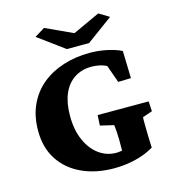

<svg xmlns="http://www.w3.org/2000/svg" viewBox="-113 -857 876 962"><g transform="rotate(-15 325.0 -376.5)"><path d="M362.3 8.8Q267.6 8.8 194.8 -24.9Q122.1 -58.6 81.5 -121.1Q41 -183.6 41 -270.5Q41 -346.7 67.9 -404.8Q94.7 -462.9 142.1 -502Q189.5 -541 253.4 -561.5Q317.4 -582 391.6 -582Q437.5 -582 481.9 -572.3Q526.4 -562.5 554.7 -547.9L558.6 -406.2L492.2 -404.3L460 -495.1Q441.4 -504.9 420.9 -508.8Q400.4 -512.7 381.8 -512.7Q331.1 -512.7 293 -487.8Q254.9 -462.9 234.9 -416Q214.8 -369.1 214.8 -301.8Q214.8 -228.5 238.8 -174.8Q262.7 -121.1 302.7 -92.3Q342.8 -63.5 391.6 -63.5Q401.4 -63.5 416.5 -65.9Q431.6 -68.4 443.4 -73.2L421.9 -20.5V-125Q421.9 -141.6 420.4 -164.6Q418.9 -187.5 417 -200.2L346.7 -216.8L349.6 -270.5H614.3L617.2 -218.8L566.4 -201.2Q565.4 -188.5 565.9 -167.5Q566.4 -146.5 566.4 -127Q566.4 -113.3 567.4 -92.3Q568.4 -71.3 569.3 -43Q525.4 -16.6 471.2 -3.9Q417 8.8 362.3 8.8ZM150.4 -729.5 203.1 -761.7 377 -681.6H310.5L484.4 -761.7L537.1 -729.5L401.4 -629.9H286.1Z"/></g></svg>

Font: Crimson Pro ExtraBold
Style: Regular
Weight: 800
Designer: Jacques Le Bailly
Foundry: Baron von Fonthausen
Version: Version 1.003